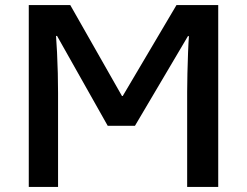

<svg xmlns="http://www.w3.org/2000/svg" viewBox="-20 -734 969 754"><path d="M93 0V-714H256L459 -357H462L673 -714H837V0H715V-373Q715 -404 716 -446Q717 -488 718.5 -528Q720 -568 722 -592H718L510 -240H403L204 -593H200Q202 -568 204 -528.5Q206 -489 207 -446.5Q208 -404 208 -369V0Z"/></svg>

Font: Noto Sans SemiBold
Style: Regular
Weight: 600
Designer: Monotype Design Team
Foundry: Monotype Imaging Inc.
Version: Version 2.007